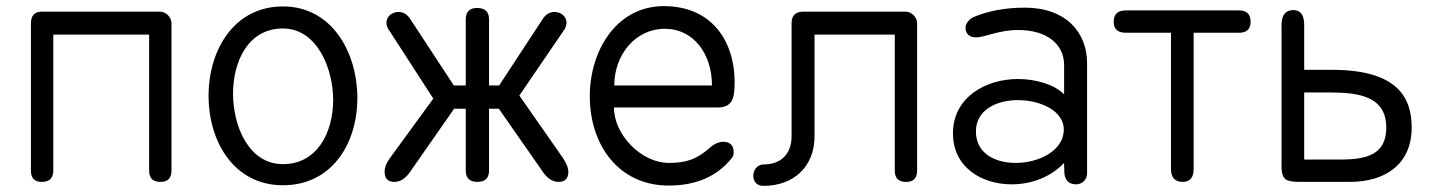

<svg xmlns="http://www.w3.org/2000/svg" viewBox="-20 -594 4681 627"><path d="M117 -556C93 -556 81 -543 81 -518V-37C81 -12 93 0 116 0C141 0 154 -12 154 -37V-481H467V-37C467 -12 479 0 504 0C528 0 540 -12 540 -37V-518C540 -538 522 -556 502 -556Z M904 -573C744 -573 661 -430 661 -281C661 -132 744 11 904 11C1063 11 1147 -124 1147 -274C1147 -423 1064 -573 904 -573ZM904 -501C1016 -501 1068 -369 1068 -268C1068 -163 1017 -58 904 -58C790 -58 741 -186 741 -288C741 -393 790 -501 904 -501Z M1501 -315H1462L1319 -533C1309 -548 1296 -555 1281 -555C1260 -555 1242 -540 1242 -520C1242 -510 1246 -500 1254 -490L1395 -272L1255 -80C1242 -63 1236 -47 1236 -33C1236 -11 1247 0 1268 0C1286 0 1303 -10 1318 -31L1463 -239H1501V-37C1501 -12 1514 0 1539 0C1564 0 1577 -12 1577 -37V-239H1609L1754 -31C1769 -10 1786 0 1804 0C1825 0 1836 -11 1836 -33C1836 -47 1829 -62 1817 -80L1676 -282L1818 -490C1826 -500 1830 -510 1830 -520C1830 -540 1812 -555 1791 -555C1776 -555 1763 -548 1753 -533L1610 -315H1577V-531C1577 -556 1563 -568 1538 -568C1514 -568 1501 -556 1501 -531Z M1986 -315C1986 -415 2055 -500 2151 -500C2246 -500 2305 -417 2305 -315ZM2148 -574C1992 -574 1906 -427 1906 -280C1906 -122 1999 12 2164 12C2253 12 2322 -18 2369 -77C2374 -82 2376 -89 2376 -97C2376 -120 2362 -131 2343 -131C2329 -131 2313 -125 2300 -113C2255 -73 2220 -62 2164 -62C2075 -62 1985 -153 1985 -243H2323C2370 -243 2379 -270 2379 -324C2379 -470 2296 -574 2148 -574Z M2602 -556C2577 -555 2565 -543 2565 -518V-149C2565 -92 2531 -57 2474 -57C2452 -57 2440 -38 2440 -20C2440 -3 2450 13 2473 13C2571 13 2640 -49 2640 -149V-481H2902V-37C2902 -12 2914 0 2939 0C2963 0 2975 -12 2975 -37V-518C2975 -538 2957 -556 2937 -556Z M3167 -165C3167 -235 3234 -267 3304 -267C3378 -267 3454 -232 3454 -171C3454 -102 3373 -62 3297 -62C3229 -62 3167 -93 3167 -165ZM3161 -539C3144 -532 3133 -516 3133 -503C3133 -480 3150 -472 3167 -472C3198 -472 3240 -496 3305 -496C3399 -496 3455 -450 3455 -381V-286C3422 -319 3361 -336 3304 -336C3199 -336 3092 -276 3092 -159C3092 -47 3186 8 3284 8C3348 8 3412 -16 3455 -62C3455 -53 3455 -47 3456 -28C3457 -9 3469 8 3493 8C3517 8 3530 -10 3530 -29V-388C3530 -489 3460 -569 3327 -569C3258 -569 3205 -557 3161 -539Z M3804 -42C3804 -14 3817 0 3842 0C3866 0 3878 -14 3878 -42V-487H4026C4051 -487 4064 -499 4064 -523C4064 -548 4051 -560 4026 -560H3657C3630 -560 3617 -548 3617 -523C3617 -499 3630 -487 3657 -487H3804Z M4239 -292H4323C4421 -292 4507 -278 4507 -177C4507 -90 4444 -73 4358 -73H4239ZM4239 -512C4239 -538 4232 -561 4203 -561C4180 -561 4165 -547 4165 -512V-49C4165 -28 4170 -14 4179 -8C4186 -3 4201 0 4223 0H4388C4501 0 4590 -55 4590 -178C4590 -277 4542 -366 4329 -366H4239Z"/></svg>

Font: Numismatica Pro
Style: Regular
Weight: 400
Designer: Chris Hopkins
Foundry: Edward C. D. Hopkins
Version: Version 2.19D